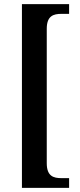

<svg xmlns="http://www.w3.org/2000/svg" viewBox="-20 -780 386 928"><path d="M86 128H314V81H277C239 81 206 72 206 9V-641C206 -704 239 -713 277 -713H314V-760H86Z"/></svg>

Font: Noto Serif Myanmar Condensed SemiBold
Style: Regular
Weight: 600
Width: 3
Designer: Ben Mitchell and the Monotype Design Team
Foundry: Monotype Imaging Inc.
Version: Version 2.106